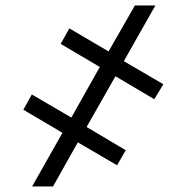

<svg xmlns="http://www.w3.org/2000/svg" viewBox="-20 -675 668 695"><path d="M397.9 -398.9 293.5 -215.3 435.1 -131.3 403.8 -76.7 261.7 -159.7 171.9 0H96.2L206.1 -194.3L64.5 -277.8L95.2 -333L238.3 -249.5L341.3 -432.6L199.7 -516.1L231 -572.3L373 -488.8L468.3 -655.3H542.5L428.2 -453.6L571.3 -370.1L538.6 -315.9Z"/></svg>

Font: Bert Sans Medium
Style: Regular
Weight: 500
Designer: Christian Robertson, Adam Twardoch, & Cristiano Sobral
Foundry: Google
Version: Version 12.135;January 10, 2020;FontCreator 12.0.0.2547 64-b